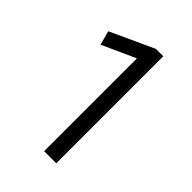

<svg xmlns="http://www.w3.org/2000/svg" viewBox="-136 -905 515 515"><g transform="rotate(45 121.0 -648.0)"><path d="M146 -851H174V-445H128V-797L33 -754L22 -794Z"/></g></svg>

Font: Mukta Vaani ExtraLight
Style: Regular
Weight: 275
Designer: Noopur Datye, Girish Dalvi, Yashodeep Gholap, Pallavi Karambelkar
Foundry: Ek Type
Version: Version 2.538;PS 1.000;hotconv 16.6.51;makeotf.lib2.5.65220;